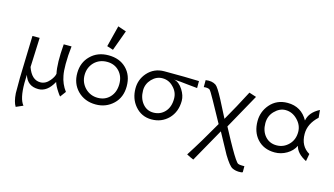

<svg xmlns="http://www.w3.org/2000/svg" viewBox="-95 -962 2642 1518"><g transform="rotate(15 1226.5 -203.0)"><path d="M445 -27 410 20Q399 8 387 -11Q360 -51 350 -83Q301 8 228 8Q138 8 112 -78Q110 -12 110 -11Q110 119 149 165L92 190Q70 156 65 85Q64 64 65 -41Q65 -52 66.5 -94Q68 -136 70 -218Q72 -300 75 -386H134L124 -145Q158 -48 229 -48Q272 -48 305 -88Q331 -119 336 -146Q318 -226 331 -386H395Q386 -310 386 -240Q386 -182 393 -147Q405 -80 445 -27Z M898 -194Q898 -103 840 -48Q781 8 697 8Q606 8 547 -52Q492 -109 493 -196Q494 -282 550 -337Q607 -394 697 -394Q788 -394 843 -339Q898 -284 898 -194ZM837 -194Q838 -258 799.5 -299.5Q761 -341 699 -341Q636 -341 594 -299Q553 -256 553 -194Q553 -134 595 -90Q638 -47 699 -47Q759 -47 797.5 -87.5Q836 -128 837 -194ZM711 -635 779 -612 718 -445 667 -461Z M1439 -382V-325Q1433 -325 1358 -333Q1293 -341 1246 -343Q1288 -334 1319 -285Q1348 -239 1348 -196Q1348 -106 1292 -48Q1236 8 1154 8Q1071 8 1018 -55Q969 -113 969 -197Q969 -270 1017 -325Q1071 -386 1155 -386Q1340 -386 1439 -382ZM1285 -196Q1285 -250 1246 -289Q1209 -329 1155 -329Q1107 -329 1069 -290Q1031 -250 1031 -197Q1031 -133 1065.5 -90.5Q1100 -48 1154 -48Q1211 -48 1248 -88Q1285 -128 1285 -196Z M1960 175V224Q1952 230 1927 229Q1898 228 1875 217Q1849 205 1801 126Q1796 117 1709 -43Q1683 1 1556 229Q1529 218 1499 202Q1584 70 1677 -94Q1649 -146 1584 -263Q1544 -336 1535 -341Q1518 -350 1488 -346V-403Q1539 -411 1572 -389Q1591 -377 1638 -288Q1650 -265 1711 -146Q1777 -260 1848 -397L1907 -378L1749 -94Q1815 30 1834 62Q1891 162 1908 170Q1920 175 1940 175Z M2431 -51 2420 10Q2341 -30 2327 -90Q2306 -46 2260 -19Q2214 8 2162 8Q2071 8 2017 -53Q1968 -109 1968 -197Q1968 -274 2018 -333Q2073 -397 2162 -397Q2274 -397 2329 -298Q2342 -368 2422 -409L2428 -347Q2354 -279 2354 -196Q2354 -95 2431 -51ZM2301 -196Q2301 -252 2258 -295Q2216 -338 2160 -338Q2112 -338 2071 -296Q2032 -256 2032 -197Q2032 -132 2068 -91Q2104 -50 2162 -50Q2219 -50 2260 -91Q2301 -132 2301 -196Z"/></g></svg>

Font: GFS Neohellenic Rg
Style: Regular
Weight: 400
Designer: Takis Katsoulidis and George D. Matthiopoulos
Foundry: Takis Katsoulidis and George D. Matthiopoulos
Version: Version 1.0